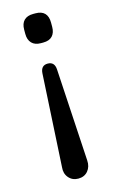

<svg xmlns="http://www.w3.org/2000/svg" viewBox="-111 -575 462 787"><g transform="rotate(-15 120.0 -181.0)"><path d="M120 -319Q149 -319 151 -286L174 106Q176 133 161 151Q146 169 120 169Q95 169 79.5 151Q64 133 67 106L89 -286Q91 -319 120 -319ZM125 -531Q151 -531 164 -517.5Q177 -504 177 -478V-460Q177 -435 164 -421Q151 -407 125 -407H115Q90 -407 76.5 -421Q63 -435 63 -460V-478Q63 -504 76.5 -517.5Q90 -531 115 -531Z"/></g></svg>

Font: Quicksand Light SemiBold
Style: Regular
Weight: 600
Version: Version 3.006